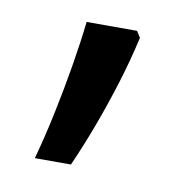

<svg xmlns="http://www.w3.org/2000/svg" viewBox="-43 -157 324 330"><g transform="rotate(10 119.5 8.0)"><path d="M179 -104Q170 -64 157.5 -23.5Q145 17 130.5 56Q116 95 100 131H37Q48 91 57 48Q66 5 73 -37Q80 -79 84 -115H172Z"/></g></svg>

Font: Noto Sans Condensed
Style: Regular
Weight: 400
Width: 3
Version: Version 2.013